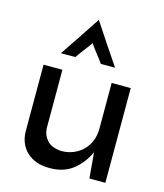

<svg xmlns="http://www.w3.org/2000/svg" viewBox="-104 -748 715 836"><g transform="rotate(15 254.0 -329.5)"><path d="M238 -669Q268 -623 298.5 -577.5Q329 -532 360 -486H296Q292 -492 284 -502.5Q276 -513 267 -524.5Q258 -536 250 -547Q242 -558 238 -564Q234 -558 226 -547Q218 -536 209 -524.5Q200 -513 192.5 -502.5Q185 -492 181 -486H116Q147 -532 177.5 -577.5Q208 -623 238 -669ZM449 9H377L367 -107Q344 -56 302.5 -23Q261 10 197 10Q133 10 95.5 -24.5Q58 -59 56 -115V-418H141V-153Q143 -122 163.5 -100Q184 -78 227 -75Q257 -75 282 -85.5Q307 -96 325 -114Q343 -132 353 -157Q363 -182 363 -212V-418H449Z"/></g></svg>

Font: JosefinSans
Style: SemiBold
Weight: 600
Designer: Santiago Orozco
Foundry: Typemade
Version: Version 1.0 ; ttfautohint (v1.3)